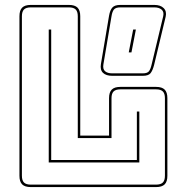

<svg xmlns="http://www.w3.org/2000/svg" viewBox="-20 -750 735 780"><path d="M105 10Q81 10 70 -1Q59 -12 59 -36V-684Q59 -708 70 -719Q81 -730 105 -730H260Q284 -730 295 -719Q306 -708 306 -684V-199H423V-351Q423 -375 434 -386Q445 -397 469 -397H614Q638 -397 649 -386Q660 -375 660 -351V-36Q660 -12 649 -1Q638 10 614 10ZM614 0Q633 0 641.5 -8.5Q650 -17 650 -36V-351Q650 -370 641.5 -378.5Q633 -387 614 -387H469Q450 -387 441.5 -378.5Q433 -370 433 -351V-189H296V-684Q296 -703 287.5 -711.5Q279 -720 260 -720H105Q86 -720 77.5 -711.5Q69 -703 69 -684V-36Q69 -17 77.5 -8.5Q86 0 105 0ZM178 -90V-630H188V-100H536V-297H546V-90ZM606 -486Q600 -463 591.5 -452.5Q583 -442 560 -442H436Q411 -442 398.5 -454Q386 -466 390 -490L423 -686Q427 -709 436.5 -719.5Q446 -730 469 -730H607Q632 -730 645 -717Q658 -704 653 -682ZM560 -452Q579 -452 585.5 -461Q592 -470 596 -488L643 -684Q647 -702 636.5 -711Q626 -720 607 -720H469Q450 -720 443 -711.5Q436 -703 433 -684L400 -488Q397 -469 407 -460.5Q417 -452 436 -452ZM514 -537H503L521 -630H532Z"/></svg>

Font: Bungee Outline
Style: Regular
Weight: 400
Designer: David Jonathan Ross
Foundry: David Jonathan Ross
Version: Version 1.001;PS 1.0;hotconv 1.0.72;makeotf.lib2.5.5900